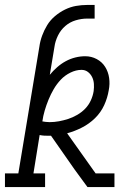

<svg xmlns="http://www.w3.org/2000/svg" viewBox="-34 -755 554 775"><path d="M-14 0V-55H40L125 -567Q128 -589 136 -611Q144 -633 156.5 -653.5Q169 -674 188 -690Q207 -706 228.5 -716.5Q250 -727 272.5 -731Q295 -735 317 -735H348V-680H318Q295 -680 271.5 -673Q248 -666 229.5 -650Q211 -634 200 -611.5Q189 -589 186 -567L167 -453Q180 -469 196.5 -483.5Q213 -498 231.5 -508Q250 -518 270 -523Q290 -528 310 -528Q335 -528 356.5 -516.5Q378 -505 390.5 -485Q403 -465 406.5 -440.5Q410 -416 405 -391Q400 -360 386.5 -330.5Q373 -301 349.5 -278Q326 -255 296.5 -240Q267 -225 237 -217L352 -55H428V0H319L267 -71L172 -207H163Q153 -207 144 -207.5Q135 -208 126 -210L101 -55H148V0ZM166 -262Q185 -262 204 -265.5Q223 -269 241.5 -275Q260 -281 278 -291.5Q296 -302 310 -316.5Q324 -331 332.5 -349.5Q341 -368 344 -387Q346 -402 345 -416.5Q344 -431 338 -443.5Q332 -456 321 -464.5Q310 -473 295 -473Q273 -473 250.5 -462Q228 -451 211.5 -433.5Q195 -416 183 -395.5Q171 -375 162 -353Q153 -331 146.5 -309Q140 -287 137 -265Q143 -264 150.5 -263Q158 -262 166 -262Z"/></svg>

Font: Iosevka Curly Slab Light
Style: Italic
Weight: 300
Italic angle: -9°
Monospace: yes
Designer: Belleve Invis
Foundry: Belleve Invis
Version: Version 22.1.2; ttfautohint (v1.8.4)